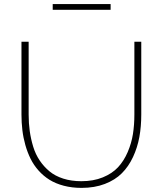

<svg xmlns="http://www.w3.org/2000/svg" viewBox="-20 -914 796 939"><path d="M237.8 -866.2V-894H521V-866.2ZM378.9 4.9Q332 4.9 292 -5.6Q252 -16.1 222.2 -34.7Q192.4 -53.2 168.7 -79.8Q145 -106.4 129.6 -137.5Q114.3 -168.5 104 -204.6Q93.8 -240.7 89.4 -277.6Q85 -314.5 85 -354V-710H120.1V-354Q120.1 -311 125.5 -272.7Q130.9 -234.4 142.3 -196.8Q153.8 -159.2 174.1 -129.2Q194.3 -99.1 221.9 -76.2Q249.5 -53.2 289.3 -40.5Q329.1 -27.8 377.9 -27.8Q437 -27.8 482.9 -46.6Q528.8 -65.4 557.4 -96.2Q585.9 -127 604.5 -170.2Q623 -213.4 630.1 -258.3Q637.2 -303.2 637.2 -354V-710H670.9V-354Q670.9 -295.4 661.6 -244.1Q652.3 -192.9 630.6 -146.2Q608.9 -99.6 575.9 -66.7Q543 -33.7 492.7 -14.4Q442.4 4.9 378.9 4.9Z"/></svg>

Font: Rawline ExtraLight
Style: Regular
Weight: 275
Designer: Matt McInerney, Pablo Impallari, Rodrigo Fuenzalida
Foundry: Matt McInerney, Pablo Impallari, Rodrigo Fuenzalida
Version: Version 4.020;PS 004.020;hotconv 1.0.88;makeotf.lib2.5.64775